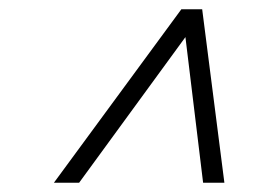

<svg xmlns="http://www.w3.org/2000/svg" viewBox="-20 -695 548 415"><path d="M379 -629.5H391.5L151 -300H96.5L372 -675H417L465 -300H419Z"/></svg>

Font: Newsreader 24pt Medium
Style: Italic
Weight: 500
Italic angle: -17°
Designer: Hugues Gentile
Foundry: Production Type
Version: Version 1.003